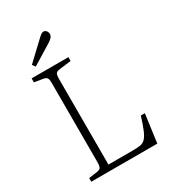

<svg xmlns="http://www.w3.org/2000/svg" viewBox="-215 -1019 1011 1131"><g transform="rotate(-30 290.5 -453.5)"><path d="M66 0V-25L124 -33Q143 -36 149 -46Q155 -56 155 -83V-621Q155 -647 148 -655.5Q141 -664 122 -667L66 -676V-703H316V-677L236 -667Q217 -665 210.5 -655.5Q204 -646 204 -619V-37H365Q398 -37 419 -40Q440 -43 454.5 -57.5Q469 -72 482.5 -103.5Q496 -135 514 -192H541L515 0ZM122 -751 107 -771 229 -886Q242 -898 249 -902.5Q256 -907 264 -907Q275 -907 282.5 -897.5Q290 -888 290 -876Q290 -864 282 -854.5Q274 -845 257 -834Z"/></g></svg>

Font: Literata 18pt ExtraLight
Style: Regular
Weight: 250
Designer: Latin by Veronika Burian and Jose Scaglione. Greek by Irene Vlachou. Cyrillic by Vera Evstafieva.
Foundry: TypeTogether
Version: Version 3.103;gftools[0.9.29]